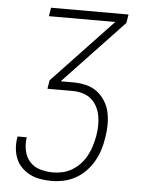

<svg xmlns="http://www.w3.org/2000/svg" viewBox="-53 -777 606 827"><g transform="rotate(5 250.0 -363.5)"><path d="M200 8Q175 8 152 4Q129 0 108.5 -10Q88 -20 72 -36Q56 -52 47 -73Q38 -94 36 -118Q34 -142 38 -166L39 -170H79L78 -167Q74 -139 80 -111.5Q86 -84 103.5 -64.5Q121 -45 148 -37Q175 -29 204 -29Q225 -29 246.5 -34Q268 -39 287.5 -51Q307 -63 322.5 -80Q338 -97 348.5 -117Q359 -137 365.5 -158Q372 -179 376 -201Q380 -223 380.5 -245.5Q381 -268 377 -289.5Q373 -311 363 -329.5Q353 -348 337.5 -361Q322 -374 301 -380Q280 -386 257 -386H149L155 -423L415 -698H128L134 -735H469L463 -698L203 -423H257Q286 -423 313 -416.5Q340 -410 360.5 -394.5Q381 -379 395.5 -356Q410 -333 415.5 -306.5Q421 -280 420.5 -251.5Q420 -223 415 -195Q411 -169 403 -143.5Q395 -118 381 -94Q367 -70 347.5 -50Q328 -30 303.5 -16.5Q279 -3 252.5 2.5Q226 8 200 8Z"/></g></svg>

Font: Iosevka Term Curly Extralight
Style: Italic
Weight: 200
Italic angle: -9°
Designer: Belleve Invis
Foundry: Belleve Invis
Version: Version 32.3.0